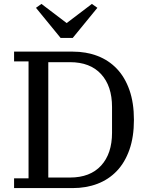

<svg xmlns="http://www.w3.org/2000/svg" viewBox="-20 -962 755 982"><path d="M52 -50H126V-648H52V-698H351Q421 -698 478.5 -676Q536 -654 577.5 -610.5Q619 -567 642 -501.5Q665 -436 665 -349Q665 -262 642 -196.5Q619 -131 577.5 -87.5Q536 -44 478.5 -22Q421 0 351 0H52ZM227 -54H338Q441 -54 497 -115Q553 -176 553 -283V-415Q553 -522 497 -583Q441 -644 338 -644H227ZM164 -922 192 -942 321 -844 450 -942 478 -922 352 -768H290Z"/></svg>

Font: IBM Plex Serif Text
Style: Regular
Weight: 450
Designer: Mike Abbink, Paul van der Laan, Pieter van Rosmalen
Foundry: Bold Monday
Version: Version 3.001